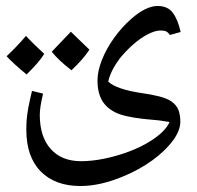

<svg xmlns="http://www.w3.org/2000/svg" viewBox="-20 -360 658 642"><path d="M249 262Q164 262 116 213Q68 164 68 74Q68 54 69.5 37Q71 20 75 -1.5Q79 -23 87 -56L124 -47Q113 -1 113 24Q113 97 149.5 138Q186 179 251 179Q287 179 329 170.5Q371 162 412 146.5Q453 131 484 111Q508 96 524 80Q540 64 547 48Q534 46 521.5 44Q509 42 495 41Q419 35 382 22.5Q345 10 325 -18Q306 -46 306 -91Q306 -122 320.5 -159Q335 -196 361 -232.5Q387 -269 419 -297Q468 -340 507 -340Q541 -340 558 -317Q575 -294 584 -253L548 -243Q541 -253 534.5 -255.5Q528 -258 516 -258Q499 -258 474.5 -245.5Q450 -233 425.5 -211.5Q401 -190 380 -164Q349 -122 342 -87Q356 -74 384 -64.5Q412 -55 452 -49Q488 -44 513 -37.5Q538 -31 553 -21Q570 -9 576.5 7.5Q583 24 583 47Q583 77 557.5 111Q532 145 489.5 176Q447 207 394 229Q316 262 249 262ZM219 -125Q197 -142 180.5 -157.5Q164 -173 153 -187Q158 -192 174 -209Q190 -226 217 -254Q223 -248 238.5 -233Q254 -218 279 -194Q260 -164 219 -125ZM69 -111Q47 -129 30 -144.5Q13 -160 2 -172Q16 -185 32 -201.5Q48 -218 67 -240Q73 -233 88 -218Q103 -203 128 -180Q119 -165 104 -148Q89 -131 69 -111Z"/></svg>

Font: Noto Naskh Arabic
Style: Regular
Weight: 400
Designer: Monotype Design Team, David Williams, Mohamad Dakak and Nizar Qandah
Foundry: Monotype Imaging Inc.
Version: Version 2.013